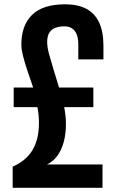

<svg xmlns="http://www.w3.org/2000/svg" viewBox="-20 -890 566 910"><path d="M40 0V-100.1Q69.8 -113.3 93 -131.8Q116.2 -150.4 132.1 -175.5Q147.9 -200.7 156.2 -233.6Q164.6 -266.6 164.6 -308.1Q164.6 -325.7 162.8 -345Q161.1 -364.3 157.2 -382.3H44.9V-475.1H137.2L111.3 -550.8Q96.7 -594.2 88.9 -625.7Q81.1 -657.2 81.1 -678.2Q81.1 -769.5 132.1 -819.6Q183.1 -869.6 289.1 -869.6Q348.6 -869.6 388.9 -848.4Q429.2 -827.1 449.7 -783.7Q470.2 -740.2 470.2 -674.3V-608.4H351.1V-680.2Q351.1 -707 344 -725.8Q336.9 -744.6 322.3 -754.9Q307.6 -765.1 285.6 -765.1Q261.2 -765.1 242.7 -758.3Q224.1 -751.5 213.9 -735.1Q203.6 -718.8 203.6 -690.4Q203.6 -667 211.9 -636.2Q220.2 -605.5 231.4 -568.4L259.8 -475.1H422.4V-382.3H284.2Q288.1 -362.3 290.3 -342Q292.5 -321.8 292.5 -303.7Q292.5 -254.4 281.7 -215.8Q271 -177.2 251 -150.6Q231 -124 202.6 -110.4H465.8V0Z"/></svg>

Font: Antonio
Style: Bold
Weight: 700
Designer: Vernon Adams
Foundry: Vernon Adams
Version: Version 1.002